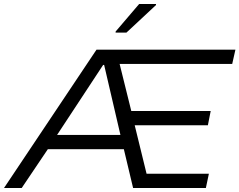

<svg xmlns="http://www.w3.org/2000/svg" viewBox="-42 -935 1191 955"><path d="M-22 0 438 -688H1129L1113 -617H553L611 -383H1006L992 -312H628L687 -71H997L982 0H620L574 -193H196L66 0ZM242 -264H557L476 -612H471ZM533 -773V-778L650 -915H734V-910L587 -773Z"/></svg>

Font: Saira Expanded
Style: Italic
Weight: 400
Width: 7
Italic angle: -12°
Designer: Hector Gatti with collaboration of the Omnibus-Type team
Foundry: Omnibus-Type
Version: Version 1.101